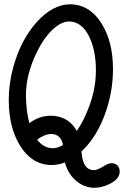

<svg xmlns="http://www.w3.org/2000/svg" viewBox="-20 -784 637 911"><path d="M508.8 -9.8Q516.6 -9.8 523.4 -7.3Q547.9 1.5 547.9 30.8Q547.4 64.9 501 88.4Q463.4 106.9 428.2 106.9Q386.7 106.9 351.6 82Q304.2 48.3 288.1 -13.2Q256.8 -1 222.7 -1Q212.4 -1 202.6 -2.4Q126 -12.2 76.2 -91.3Q21.5 -178.2 21.5 -310.5Q21.5 -389.6 44.4 -470.7Q80.1 -596.2 153.8 -678.7Q230 -763.7 314.5 -763.7Q324.2 -763.7 334.5 -762.2Q411.6 -752.4 461.4 -673.3Q516.1 -586.9 516.1 -455.6Q516.1 -356.9 484.9 -262.2Q443.8 -137.2 366.2 -64.9Q367.7 -49.3 370.1 -37.1Q381.3 23.4 425.8 23.4Q441.9 22.9 469.2 6.3Q493.7 -9.8 508.8 -9.8ZM103 -331.5Q104 -254.4 119.6 -199.2Q126.5 -205.1 135.3 -210.4Q175.3 -234.9 220.7 -234.9Q237.3 -234.9 253.9 -231.4Q314.5 -217.8 344.2 -162.6Q367.2 -195.8 386.2 -237.8Q435.1 -345.7 435.1 -449.2Q435.1 -547.4 401.9 -612.8Q366.2 -682.1 307.1 -682.1Q279.8 -682.1 249.5 -660.2Q194.8 -620.1 152.3 -531.2Q103 -428.2 103 -331.5ZM231 -80.6Q253.4 -80.6 278.8 -96.2Q269.5 -147.5 222.7 -148.4Q219.2 -148.4 214.8 -147.9Q185.1 -143.6 156.2 -121.1Q187 -81.1 231 -80.6Z"/></svg>

Font: Vibur
Style: Medium
Weight: 400
Version: Version 1.004